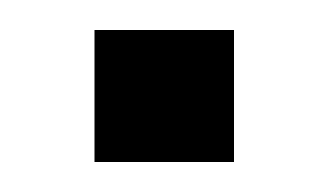

<svg xmlns="http://www.w3.org/2000/svg" viewBox="-20 -371 219 128"><path d="M43 -351H136V-263H43Z"/></svg>

Font: Pridi
Style: Regular
Weight: 400
Designer: Katatrad Team
Foundry: CadsonDemak
Version: Version 1.001